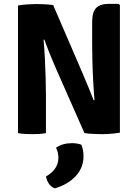

<svg xmlns="http://www.w3.org/2000/svg" viewBox="-20 -710 736 1024"><path d="M76 -680.5Q95 -684.5 125 -686.5Q155 -688.5 170.5 -688.5Q186 -688.5 211.8 -687.5Q237.5 -686.5 263.5 -683L223 -501.5L212.5 -497.5Q216.5 -455 219.2 -401.2Q222 -347.5 223.5 -294Q225 -240.5 225 -199V0Q205.5 3.5 186.5 4.5Q167.5 5.5 152.5 5.5Q138 5.5 116.5 4.5Q95 3.5 76 0ZM272.5 -358Q256 -396.5 241.2 -433.5Q226.5 -470.5 216.5 -499.5L142.5 -585L263.5 -683L417.5 -326Q436.5 -282 452.8 -242Q469 -202 480 -174L561 -86.5L430.5 0ZM619.5 -683V-2.5Q607 0 588.2 2Q569.5 4 551.8 4.8Q534 5.5 523.5 5.5Q508 5.5 482.5 4.5Q457 3.5 430.5 0L472.5 -172.5L484 -176Q480 -222.5 477 -278Q474 -333.5 472.8 -385Q471.5 -436.5 471.5 -471V-593Q471.5 -646.5 493.2 -668Q515 -689.5 561 -689.5H612.5ZM413.5 61.5Q419 72.5 422.2 89.8Q425.5 107 425.5 123Q425.5 183.5 384.5 228.5Q343.5 273.5 272.5 294.5Q254 288 241.5 270.8Q229 253.5 225.5 231Q291.5 193 291.5 131Q291.5 118 288.5 104.2Q285.5 90.5 278.5 78Q313.5 53.5 364 53.5Q377 53.5 389.8 55.5Q402.5 57.5 413.5 61.5Z"/></svg>

Font: Signika Light
Style: Bold
Weight: 700
Version: Version 2.003;gftools[0.9.32]